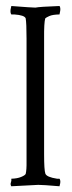

<svg xmlns="http://www.w3.org/2000/svg" viewBox="-20 -655 242 646"><path d="M18.1 -634.8Q86.9 -629.4 99.1 -629.4Q112.8 -632.3 180.2 -634.8Q184.1 -629.4 182.6 -618.7L180.2 -606.4Q157.2 -606 146.2 -601.1Q135.3 -596.2 132.3 -593.3Q127.9 -579.1 128.4 -524.9V-136.2Q128.4 -82.5 132.6 -70.8Q136.7 -59.1 171.9 -53.7H180.2Q184.1 -48.3 182.6 -38.6L180.2 -28.3Q122.6 -33.2 108.6 -33Q94.7 -32.7 18.1 -28.3Q14.2 -34.2 16.6 -40.8Q19 -47.4 18.1 -52.2V-53.7Q38.1 -54.2 51 -59.6Q64 -64.9 66.4 -69.8Q69.8 -83 69.3 -112.8V-524.9Q69.3 -577.6 66.4 -593.3Q62.5 -604 28.3 -606.4H18.1Q14.2 -611.8 15.6 -623Z"/></svg>

Font: AMoshref-Thulth
Style: Regular
Weight: 400
Designer: Ali Moshref
Foundry: Ali Moshref
Version: Version 0.1